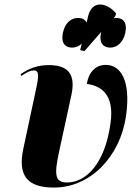

<svg xmlns="http://www.w3.org/2000/svg" viewBox="-20 -837 628 867"><path d="M305 -622C320 -622 336 -627 349 -640L342 -611L361 -606L437 -693L436 -689C426 -640 449 -622 478 -622C504 -622 535 -640 546 -689C556 -739 533 -756 506 -756C501 -756 497 -756 493 -755L501 -765L504 -777C460 -828 395 -836 378 -764L371 -735C364 -750 349 -756 333 -756C305 -756 275 -739 264 -689C254 -640 277 -622 305 -622ZM224 10C389 10 523 -131 549 -313C572 -473 525 -544 458 -544C415 -544 382 -516 372 -458C434 -450 498 -413 479 -280C453 -92 365 -13 283 -13C227 -13 225 -49 246 -148L303 -411C325 -516 272 -543 200 -543C151 -543 112 -529 73 -502L76 -494C102 -512 119 -519 132 -519C153 -519 158 -505 144 -440L85 -164C59 -40 107 10 224 10Z"/></svg>

Font: Noto Serif Display SemiCondensed ExtraBold
Style: Italic
Weight: 800
Width: 4
Italic angle: -12°
Designer: Monotype Design Team
Foundry: Monotype Imaging Inc.
Version: Version 2.009